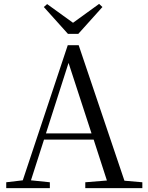

<svg xmlns="http://www.w3.org/2000/svg" viewBox="-20 -966 758 986"><path d="M222 -945 205 -930 329 -792H382L506 -930L489 -946L355 -849ZM332 -643 450 -281H216ZM418 0H711V-30L619 -38L384 -734H328L97 -40L12 -30V0H236V-30L139 -40L206 -249H461L529 -39L418 -30Z"/></svg>

Font: Source Han Serif KR
Style: Regular
Weight: 400
Designer: Ryoko NISHIZUKA 西塚涼子 (kana & ideographs); Frank Grießhammer (Latin, Greek & Cyrillic); Wenlong ZHANG 张文龙 (bopomofo); San
Foundry: Adobe
Version: Version 2.001;hotconv 1.1.0;makeotfexe 2.6.0